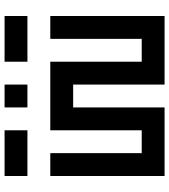

<svg xmlns="http://www.w3.org/2000/svg" viewBox="30 -770 740 840"><g transform="rotate(-90 400.0 -350.0)"><path d="M50 -700V-600H250V-700ZM350 -700V-600H450V-700ZM550 -600H750V-700H550ZM550 -100V-500H250V-100H150V-500H50V0H350V-400H450V0H750V-500H650V-100Z"/></g></svg>

Font: Mourier
Style: Regular
Weight: 400
Designer: Eric Mourier
Foundry: Velvetyne Type Foundry
Version: Version 2.000;hotconv 1.0.109;makeotfexe 2.5.65596